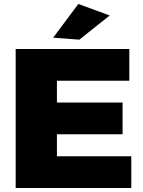

<svg xmlns="http://www.w3.org/2000/svg" viewBox="-20 -948 723 968"><path d="M59 -701H632V-541H267V-431H598V-271H267V-160H642V0H59ZM375 -928 533 -870 380 -748 248 -758Z"/></svg>

Font: Alexandria ExtraBold
Style: Regular
Weight: 800
Designer: Mohamed Gaber
Foundry: Kief Type Foundry
Version: Version 5.100